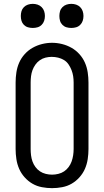

<svg xmlns="http://www.w3.org/2000/svg" viewBox="-20 -968 540 996"><path d="M250 8Q224 8 197.5 3Q171 -2 148.5 -15Q126 -28 108 -48Q90 -68 79.5 -92Q69 -116 65 -142.5Q61 -169 61 -195V-540Q61 -566 65 -592.5Q69 -619 79.5 -643Q90 -667 108 -687Q126 -707 149 -720Q172 -733 198 -739.5Q224 -746 250 -746Q276 -746 302 -739.5Q328 -733 351 -720Q374 -707 392 -687Q410 -667 420.5 -643Q431 -619 435 -592.5Q439 -566 439 -540V-195Q439 -169 435 -142.5Q431 -116 420.5 -92Q410 -68 392 -48Q374 -28 351.5 -15Q329 -2 302.5 3Q276 8 250 8ZM250 -62Q266 -62 282.5 -66Q299 -70 312.5 -79Q326 -88 336 -101.5Q346 -115 351.5 -130.5Q357 -146 359.5 -162.5Q362 -179 362 -195V-540Q362 -557 359.5 -573Q357 -589 351 -604.5Q345 -620 335.5 -634Q326 -648 312 -656.5Q298 -665 281.5 -669Q265 -673 248 -673Q232 -673 216 -669Q200 -665 186.5 -655.5Q173 -646 163.5 -632.5Q154 -619 148.5 -604Q143 -589 141 -572.5Q139 -556 139 -540V-195Q139 -179 141 -162.5Q143 -146 148.5 -130.5Q154 -115 164 -101.5Q174 -88 187.5 -79Q201 -70 217.5 -66Q234 -62 250 -62ZM350 -823Q337 -823 325 -826.5Q313 -830 304 -839Q295 -848 291.5 -860Q288 -872 288 -885Q288 -898 291.5 -910Q295 -922 304 -931Q313 -940 325 -944Q337 -948 350 -948Q363 -948 375 -944Q387 -940 396 -931Q405 -922 409 -910Q413 -898 413 -885Q413 -872 409 -860Q405 -848 396 -839Q387 -830 375 -826.5Q363 -823 350 -823ZM150 -823Q137 -823 125 -826.5Q113 -830 104 -839Q95 -848 91.5 -860Q88 -872 88 -885Q88 -898 91.5 -910Q95 -922 104 -931Q113 -940 125 -944Q137 -948 150 -948Q163 -948 175 -944Q187 -940 196 -931Q205 -922 209 -910Q213 -898 213 -885Q213 -872 209 -860Q205 -848 196 -839Q187 -830 175 -826.5Q163 -823 150 -823Z"/></svg>

Font: Iosevka Slab
Style: Regular
Weight: 400
Monospace: yes
Designer: Belleve Invis
Foundry: Belleve Invis
Version: Version 11.2.4; ttfautohint (v1.8.3)